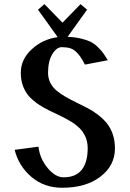

<svg xmlns="http://www.w3.org/2000/svg" viewBox="-20 -885 620 915"><path d="M49.8 -170.9 163.1 -186Q170.4 -127.9 207.3 -84Q244.1 -40 283.2 -40Q341.3 -40 369.6 -75.9Q397.9 -111.8 397.9 -178.2Q397.9 -209 387 -233.6Q376 -258.3 357.7 -275.6Q339.4 -293 315.4 -307.4Q291.5 -321.8 265.1 -334.2Q238.8 -346.7 212.2 -359.6Q185.5 -372.6 161.6 -388.9Q137.7 -405.3 119.4 -425Q101.1 -444.8 90.1 -473.6Q79.1 -502.4 79.1 -538.1Q79.1 -602.5 131.6 -650.6Q184.1 -698.7 254.9 -708L161.1 -838.9L191.9 -865.2L277.8 -776.9L363.8 -865.2L395 -838.9L302.2 -709.5Q337.4 -708 365.2 -701.4Q393.1 -694.8 410.9 -686.3Q428.7 -677.7 445.3 -661.6Q461.9 -645.5 470.9 -633.1Q480 -620.6 494.1 -598.1L384.8 -577.1Q372.1 -601.1 363.3 -614Q354.5 -627 341.8 -638.9Q329.1 -650.9 313 -655.5Q296.9 -660.2 273.9 -660.2Q249.5 -660.2 229.2 -626.7Q209 -593.3 209 -538.1Q209 -511.7 220 -490.2Q231 -468.8 249.3 -453.4Q267.6 -438 291.5 -424.3Q315.4 -410.6 341.8 -397.7Q368.2 -384.8 394.8 -371.1Q421.4 -357.4 445.3 -339.4Q469.2 -321.3 487.5 -299.6Q505.9 -277.8 516.8 -246.8Q527.8 -215.8 527.8 -178.2Q527.8 -96.2 458.7 -43.2Q389.6 9.8 275.9 9.8Q189.9 9.8 129.4 -42.2Q68.8 -94.2 49.8 -170.9Z"/></svg>

Font: Pfennig
Style: Bold
Weight: 700
Version: Version 20120410 ; ttfautohint (v0.8)